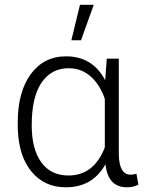

<svg xmlns="http://www.w3.org/2000/svg" viewBox="-20 -774 603 804"><path d="M477.5 -528.3V-130.9Q478 -42.5 526.9 -42.5Q537.1 -42.5 551.3 -46.4L559.6 -1Q539.6 10.3 511.7 10.3Q473.6 10.3 450.9 -12Q428.2 -34.2 421.4 -85.9Q367.7 10.3 255.9 10.3Q167.5 10.3 113.5 -53.5Q59.6 -117.2 54.7 -229L54.2 -259.8Q54.2 -389.2 108.9 -463.6Q163.6 -538.1 256.8 -538.1Q367.7 -538.1 420.4 -438L427.2 -528.3ZM112.8 -249.5Q112.8 -149.9 152.8 -94.5Q192.9 -39.1 266.6 -39.1Q373.5 -39.1 418.9 -156.7V-359.9Q397.5 -421.4 358.6 -454.8Q319.8 -488.3 267.6 -488.3Q194.8 -488.3 153.8 -427.7Q112.8 -367.2 112.8 -249.5ZM314.9 -753.9H372.6L319.3 -605.5H278.8Z"/></svg>

Font: Roboto-Light
Style: Regular
Weight: 300
Designer: Google
Version: Version 2.137; 2017